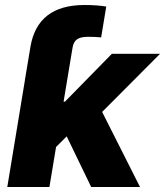

<svg xmlns="http://www.w3.org/2000/svg" viewBox="-20 -752 664 772"><path d="M80.1 -430.2 97.7 -535.6 102.5 -564.5Q116.7 -647.9 170.9 -689.9Q225.1 -731.9 320.3 -731.9Q346.2 -731.9 368.4 -730.2Q390.6 -728.5 407.2 -725.6L386.7 -601.6Q375.5 -603 361.6 -603.5Q347.7 -604 333 -604Q304.7 -604 290.3 -594.2Q275.9 -584.5 272 -561.5L267.6 -535.6L250 -430.2ZM185.5 -141.1 218.8 -343.3H241.2L429.7 -535.6H623.5L349.6 -260.7H305.2ZM9.3 0 97.7 -535.6H267.6L178.7 0ZM346.7 0 238.8 -223.1 370.1 -342.8 543 0Z"/></svg>

Font: Inter 20pt ExtraBold
Style: Italic
Weight: 800
Italic angle: -9.3988°
Version: Version 4.001;git-66647c0bb